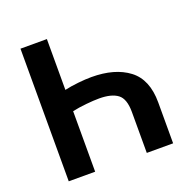

<svg xmlns="http://www.w3.org/2000/svg" viewBox="-126 -840 974 968"><g transform="rotate(-20 361.5 -356.0)"><path d="M223.7 0H82V-711.6H223.7V-438.9Q256.7 -446.4 296.9 -450.6Q337 -454.9 368.3 -454.9Q494 -454.9 568 -398.8Q642 -342.7 642 -219.8V0H500.7V-219.8Q500.7 -290.5 467.5 -315.3Q434.3 -340.2 368.3 -340.2Q339.1 -340.2 298.1 -336.1Q257.1 -332 223.7 -324.6Z"/></g></svg>

Font: Interface
Style: Bold
Weight: 700
Designer: Rasmus Andersson
Foundry: rsms
Version: Version 1.8